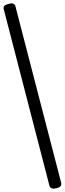

<svg xmlns="http://www.w3.org/2000/svg" viewBox="-20 -1036 383 1133"><path d="M312 75Q295 79 285.5 75.5Q276 72 272 61L2 -982Q-1 -994 6 -1001.5Q13 -1009 31 -1013Q47 -1018 57.5 -1014.5Q68 -1011 71 -999L341 43Q344 55 337 63Q330 71 312 75Z"/></svg>

Font: Playwrite US Modern Light
Style: Regular
Weight: 300
Designer: Veronika Burian, José Scaglione
Foundry: TypeTogether
Version: Version 1.003